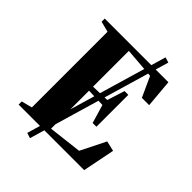

<svg xmlns="http://www.w3.org/2000/svg" viewBox="-264 -957 1172 1172"><g transform="rotate(45 322.0 -371.0)"><path d="M184.5 85 455.5 -838 490 -827.5 219 96ZM94.5 -45V-698L25.5 -716V-743H575L591 -561H528L468.5 -691.5L269 -707.5V-398.5L388 -402.5L424 -515.5H456.5V-240H424L388.5 -360L269 -364V-36L485.5 -61.5L566.5 -223.5L632.5 -208L591 0H25V-27Z"/></g></svg>

Font: Merriweather 120pt ExtraBold
Style: Regular
Weight: 800
Version: Version 2.100